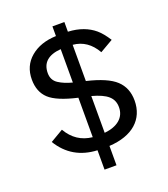

<svg xmlns="http://www.w3.org/2000/svg" viewBox="-138 -788 832 951"><g transform="rotate(-20 278.0 -312.5)"><path d="M249 -37V65H312V-37C436 -43.7 506 -107.3 506 -206C506 -250.7 491.5 -286.5 462.5 -313.5C433.5 -340.5 383.3 -362.3 312 -379V-570C364 -565.3 404.3 -537.6 433 -487L502 -527C484.7 -554.3 467.5 -575.1 450.5 -589.5C416.5 -618.1 370.7 -636.3 312 -639V-690H249V-639C193.7 -637 148.9 -621.5 114.5 -592.5C80.2 -563.5 63 -525 63 -477C63 -433.7 76.4 -399.7 103 -375C129.7 -350.3 178.4 -330 249 -314V-106C191.7 -112 148 -141 118 -193L50 -153C94.7 -79.7 161 -41 249 -37ZM312 -300C389.3 -278.7 422 -251.7 422 -201C422 -146.3 380 -112.7 312 -106ZM148 -480C148 -534.7 181.7 -564.7 249 -570V-394C220.3 -401.3 196.3 -411.3 177 -424C157.7 -436.7 148 -455.3 148 -480Z"/></g></svg>

Font: Logix
Style: Regular
Weight: 400
Designer: Michael Lee Finney
Version: Version 1.06